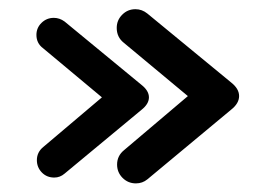

<svg xmlns="http://www.w3.org/2000/svg" viewBox="-20 -482 616 428"><path d="M76 -374.5Q61.2 -385.5 61.2 -404.2Q61.2 -420 72.6 -431.1Q84 -442.2 100 -442.2Q112.8 -442.2 124 -434L295.2 -293Q312 -279.8 312 -265Q312 -250.2 295.2 -237L124 -95Q113.8 -86.2 101 -86.2Q84.2 -86.2 73.2 -97.6Q62.2 -109 62.2 -125Q62.2 -143 77 -154.8L207.2 -265ZM255.8 -386.8Q240.2 -399.2 240.2 -419.8Q240.2 -437 252.4 -449.2Q264.5 -461.5 282 -461.5Q296.5 -461.5 308.5 -451.8L495.2 -298.2Q513 -284.2 513 -267.9Q513 -251.5 495.2 -237.5L308.5 -82.2Q297.5 -73.2 283 -73.2Q265.5 -73.2 253.2 -85.5Q241 -97.8 241 -115.2Q241 -134.8 256.8 -147.5L398.8 -267.8Z"/></svg>

Font: Libertine-Super Thin
Style: Regular
Weight: 100
Designer: Bastien Sozeau
Foundry: NBR — Bastien Sozeau
Version: Version 2.003;gftools[0.9.33]